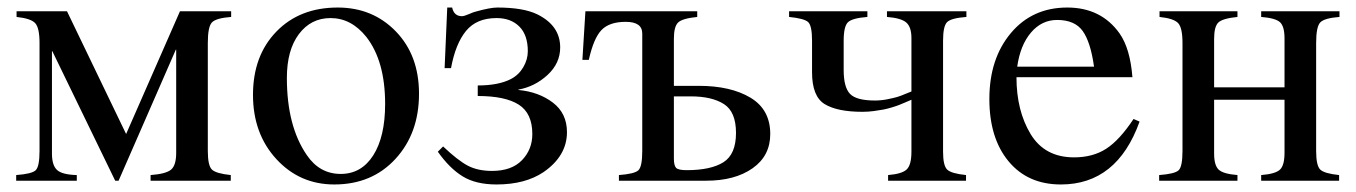

<svg xmlns="http://www.w3.org/2000/svg" viewBox="-20 -480 3601 510"><path d="M594 -450V-435Q554 -432 543 -420.5Q532 -409 532 -366V-79Q532 -40 543 -29.5Q554 -19 593 -15V0H380V-15Q421 -18 434.5 -29.5Q448 -41 448 -74V-348H447L295 0H286L119 -344H118V-72Q118 -41 131.5 -28.5Q145 -16 184 -15V0H23V-15Q64 -18 74.5 -27.5Q85 -37 85 -79V-366Q85 -406 73.5 -418.5Q62 -431 24 -435V-450H158L315 -124L458 -450Z M1093 -231Q1093 -126 1030.5 -58Q968 10 868 10Q776 10 714 -57.5Q652 -125 652 -228Q652 -332 714 -396Q776 -460 877 -460Q970 -460 1031.5 -396.5Q1093 -333 1093 -231ZM1003 -204Q1003 -318 953 -382Q913 -432 858 -432Q806 -432 774 -389.5Q742 -347 742 -273Q742 -145 795 -68Q829 -18 885 -18Q940 -18 971.5 -67.5Q1003 -117 1003 -204Z M1357 -242V-241Q1411 -236 1448.5 -207.5Q1486 -179 1486 -129Q1486 -66 1424 -23Q1375 10 1299 10Q1244 10 1209 -11.5Q1174 -33 1143 -77L1157 -91Q1196 -54 1222.5 -40Q1249 -26 1287 -26Q1339 -26 1366.5 -54.5Q1394 -83 1394 -124Q1394 -179 1358 -202Q1322 -225 1249 -225V-253Q1304 -253 1337 -270Q1358 -281 1370 -301.5Q1382 -322 1382 -344Q1382 -387 1359.5 -409.5Q1337 -432 1299 -432Q1246 -432 1218 -398Q1190 -364 1178 -299H1161L1168 -460H1181Q1186 -437 1207 -437Q1213 -437 1225.5 -442.5Q1238 -448 1243 -449Q1282 -460 1301 -460Q1370 -460 1407 -442Q1468 -412 1468 -354Q1468 -312 1434.5 -281Q1401 -250 1357 -242Z M1770 -252H1836Q1921 -252 1973.5 -220.5Q2026 -189 2026 -124Q2026 -66 1979 -33Q1932 0 1856 0H1624V-15Q1665 -18 1675.5 -27.5Q1686 -37 1686 -79V-391Q1686 -422 1642 -422Q1599 -422 1578 -400.5Q1557 -379 1544 -321H1527L1535 -450H1832V-435Q1792 -431 1781 -420Q1770 -409 1770 -377ZM1770 -224V-59Q1770 -40 1776 -34Q1782 -28 1804 -28Q1868 -28 1901.5 -49Q1935 -70 1935 -127Q1935 -183 1903 -203.5Q1871 -224 1815 -224Z M2547 -450V-435Q2507 -432 2496 -421.5Q2485 -411 2485 -372V-77Q2485 -40 2496 -29.5Q2507 -19 2546 -15V0H2339V-15Q2376 -18 2388.5 -30Q2401 -42 2401 -77V-215Q2399 -214 2387 -209Q2375 -204 2369 -201.5Q2363 -199 2350 -195Q2337 -191 2326.5 -189Q2316 -187 2301 -185Q2286 -183 2271 -183Q2204 -183 2170.5 -203.5Q2137 -224 2137 -288V-372Q2137 -412 2126.5 -421.5Q2116 -431 2076 -435V-450H2284V-435Q2245 -432 2233 -421.5Q2221 -411 2221 -372V-294Q2221 -248 2238 -230.5Q2255 -213 2304 -213Q2321 -213 2338 -216.5Q2355 -220 2363.5 -222.5Q2372 -225 2386 -231L2401 -237V-379Q2401 -408 2387.5 -420Q2374 -432 2336 -435V-450Z M2991 -164 3007 -157Q2947 10 2798 10Q2710 10 2659 -51.5Q2608 -113 2608 -217Q2608 -324 2665 -392Q2722 -460 2815 -460Q2905 -460 2954 -391Q2982 -351 2988 -275H2680Q2680 -186 2717.5 -124Q2755 -62 2833 -62Q2883 -62 2918.5 -85Q2954 -108 2991 -164ZM2682 -303H2886Q2877 -368 2856 -397.5Q2835 -427 2788 -427Q2747 -427 2718.5 -393.5Q2690 -360 2682 -303Z M3538 -450V-435Q3498 -432 3487 -420.5Q3476 -409 3476 -366V-79Q3476 -40 3487 -29.5Q3498 -19 3537 -15V0H3330V-15Q3368 -18 3380 -29.5Q3392 -41 3392 -74V-215H3205V-72Q3205 -41 3217 -29.5Q3229 -18 3267 -15V0H3059V-15Q3100 -18 3110.5 -27.5Q3121 -37 3121 -79V-366Q3121 -406 3109.5 -418.5Q3098 -431 3060 -435V-450H3267V-435Q3227 -431 3216 -420Q3205 -409 3205 -377V-248H3392V-378Q3392 -410 3380 -421Q3368 -432 3330 -435V-450Z"/></svg>

Font: STIX MathJax Alphabets
Style: Regular
Weight: 400
Designer: MicroPress Inc., with final additions and corrections provided by Coen Hoffman, Elsevier (retired)
Version: Version 1.1.1